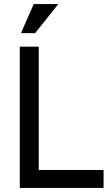

<svg xmlns="http://www.w3.org/2000/svg" viewBox="-20 -931 556 951"><path d="M147 -911H269L154 -767H84ZM78 -700H172V-89H493V0H78Z"/></svg>

Font: Haskoy Medium
Style: Regular
Weight: 500
Designer: Ertekin Erdin
Foundry: Ertekin Erdin
Version: Version 1.500; ttfautohint (v1.8.3)